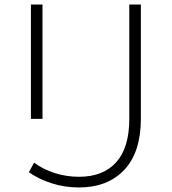

<svg xmlns="http://www.w3.org/2000/svg" viewBox="-20 -720 756 845"><path d="M107 38 130 -4Q171 26 222 42Q273 58 328 58Q434 58 491.5 -6Q549 -70 549 -197V-700H600V-198Q600 -50 527 27.5Q454 105 327 105Q265 105 208.5 87Q152 69 107 38ZM116 -700H167V-197H116Z"/></svg>

Font: Montserrat Alternates Light
Style: Regular
Weight: 300
Designer: Julieta Ulanovsky
Foundry: Julieta Ulanovsky
Version: Version 7.200